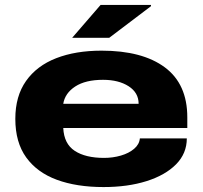

<svg xmlns="http://www.w3.org/2000/svg" viewBox="-20 -745 820 777"><path d="M272 -592 387 -725H591V-720L422 -592ZM399 12Q290 12 210 -17.5Q130 -47 86 -108Q42 -169 42 -264Q42 -356 85.5 -417.5Q129 -479 207.5 -509.5Q286 -540 391 -540Q556 -540 647 -472.5Q738 -405 738 -270V-227H236Q239 -163 282.5 -134.5Q326 -106 401 -106Q437 -106 469.5 -115.5Q502 -125 523 -143Q544 -161 546 -185H736Q736 -124 692.5 -80Q649 -36 573 -12Q497 12 399 12ZM236 -325H541Q541 -370 500.5 -396Q460 -422 397 -422Q326 -422 284.5 -395Q243 -368 236 -325Z"/></svg>

Font: Archivo Expanded ExtraBold
Style: Regular
Weight: 800
Width: 7
Designer: Hector Gatti
Foundry: Omnibus-Type
Version: Version 2.001; ttfautohint (v1.8.3)